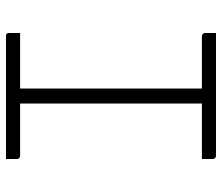

<svg xmlns="http://www.w3.org/2000/svg" viewBox="-70 -670 740 640"><g transform="rotate(90 300.0 -350.0)"><path d="M325 -20H272L275 -31Q275 -51 275 -72Q275 -93 275 -114Q275 -185 275 -255.5Q275 -326 275 -396.5Q275 -467 275 -538Q275 -609 275 -680H331L325 -669Q325 -653 325 -636Q325 -619 325 -602Q325 -529 325 -456.5Q325 -384 325 -311Q325 -238 325 -165.5Q325 -93 325 -20ZM510 0H101Q98 0 96 -0.5Q94 -1 92.5 -2.5Q91 -4 90.5 -6Q90 -8 90 -11Q90 -18 90 -23.5Q90 -29 90 -35Q90 -41 90 -47H499Q503 -47 505 -45.5Q507 -44 508.5 -42Q510 -40 510 -36Q510 -30 510 -24Q510 -18 510 -12.5Q510 -7 510 0ZM90 -700H499Q504 -700 507 -697Q510 -694 510 -689Q510 -684 510 -679.5Q510 -675 510 -671Q510 -667 510 -662.5Q510 -658 510 -653H101Q96 -653 93 -656Q90 -659 90 -664Q90 -669 90 -673.5Q90 -678 90 -682Q90 -686 90 -690.5Q90 -695 90 -700Z"/></g></svg>

Font: Recursive Monospace Light
Style: Regular
Weight: 300
Version: Version 1.047